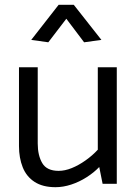

<svg xmlns="http://www.w3.org/2000/svg" viewBox="-20 -765 569 799"><path d="M387 -485V-142Q365 -118 336 -97.5Q307 -77 278.5 -65.5Q250 -54 224 -54Q175 -54 156 -86Q137 -118 137 -168V-485H59V-157Q59 -108 74.5 -69Q90 -30 124 -8Q158 14 211 14Q243 14 276.5 3Q310 -8 340.5 -27.5Q371 -47 393 -70L407 0H466V-485ZM256 -687 330 -589 402 -599 287 -745H224L110 -599L181 -589Z"/></svg>

Font: Catamaran
Style: Regular
Weight: 400
Designer: Pria Ravichandran
Version: Version 2.000